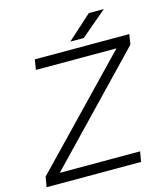

<svg xmlns="http://www.w3.org/2000/svg" viewBox="-126 -966 920 1062"><g transform="rotate(-15 334.5 -435.0)"><path d="M611 -674 660 -642 99 -58H18ZM18 -58H559L549 0H8ZM128 -700H669L660 -642H119ZM483 -870H569L420 -744H343Z"/></g></svg>

Font: Oak Sans Light Italic
Style: Regular
Weight: 400
Italic angle: -9.5°
Foundry: Erik Kennedy, Walven
Version: Version 1.000;Glyphs 3.1.2 (3151)